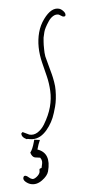

<svg xmlns="http://www.w3.org/2000/svg" viewBox="-100 -710 439 981"><g transform="rotate(10 119.5 -219.5)"><path d="M160.2 93.3 133.3 96.7Q118.2 96.7 106 76.7Q114.3 57.6 114.3 19.5V8.3L143.1 4.4Q139.2 27.3 139.2 54.7Q211.9 59.6 211.9 155.3Q211.9 178.7 189.2 206.5Q166.5 234.4 136.2 234.4Q122.1 234.4 107.7 227.3Q93.3 220.2 93.3 208.7Q93.3 197.3 104 197.3Q110.4 197.3 120.1 202.4Q129.9 207.5 139.2 207.5Q148.4 207.5 159.2 193.4Q169.9 179.2 169.9 166.5L167 152.3Q167 149.4 171.4 146.7Q175.8 144 176.3 143.6Q176.3 117.7 172.4 108.6Q168.5 99.6 160.2 93.3ZM147.9 -637.2 127 -643.1Q111.3 -643.1 99.6 -630.6Q87.9 -618.2 82 -599.6Q69.8 -563.5 69.8 -543Q69.8 -522.5 70.8 -513.7Q71.8 -504.9 74.5 -493.2Q77.1 -481.4 78.1 -476.6Q79.1 -471.7 83.7 -456.3Q88.4 -440.9 88.9 -439L96.2 -420.9Q106 -403.3 121.6 -376.7Q137.2 -350.1 145 -336.4Q152.8 -322.8 163.1 -300.5Q173.3 -278.3 177.7 -260.3Q189.9 -213.9 189.9 -177Q189.9 -140.1 187 -117.9Q184.1 -95.7 176 -72.3Q168 -48.8 156.2 -31.2Q129.4 9.8 81.1 9.8L76.2 12.2Q46.9 6.8 43.9 -12.2L48.8 -20L85 -13.2Q107.9 -13.2 124.5 -31Q141.1 -48.8 149.4 -76.2Q164.1 -127 164.1 -170.2Q164.1 -213.4 151.6 -251.7Q139.2 -290 121.6 -321.8Q104 -353.5 86.4 -385.3Q43.9 -461.9 43.9 -536.1Q43.9 -574.2 57.6 -608.9Q82.5 -672.9 123 -672.9Q134.3 -672.9 147.7 -664.3Q161.1 -655.8 161.1 -645Q161.1 -637.2 147.9 -637.2ZM154.8 -641.1V-640.1H155.8Q155.8 -641.1 154.8 -641.1Z"/></g></svg>

Font: Amatic SC
Style: Regular
Weight: 400
Version: Version 1.004